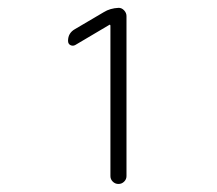

<svg xmlns="http://www.w3.org/2000/svg" viewBox="-20 -750 540 478"><path d="M167 -637.7Q161.1 -634.8 155.3 -637.7Q149.4 -640.6 149.4 -648.4Q149.4 -668 167 -677.7L238.3 -719.7Q253.9 -729.5 275.4 -730.5Q283.2 -730.5 289.1 -724.1Q294.9 -717.8 294.9 -710V-311.5Q294.9 -303.7 289.1 -297.9Q283.2 -292 274.9 -292Q266.6 -292 260.7 -297.9Q254.9 -303.7 254.9 -311.5V-686.5L253.9 -688.5H252.9Z"/></svg>

Font: Rounded-X Mgen+ 2m light
Style: Regular
Weight: 200
Designer: [Source Han Sans]
Ryoko NISHIZUKA  (kana & ideographs); Paul D. Hunt (Latin, Greek & Cyrillic); Wenlong ZHANG  (bopomofo
Version: Version 1.059.20150602